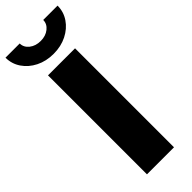

<svg xmlns="http://www.w3.org/2000/svg" viewBox="-354 -974 998 998"><g transform="rotate(-45 145.5 -474.5)"><path d="M243.7 -727.5V0H44.9V-727.5ZM145 -785.6Q90.3 -785.6 47.1 -807.4Q3.9 -829.1 -21.2 -866.2Q-46.4 -903.3 -46.4 -948.7H58.1Q58.1 -919.9 83 -900.1Q107.9 -880.4 145 -880.4Q181.6 -880.4 206.3 -900.1Q231 -919.9 231 -948.7H336.4Q336.4 -903.3 311.3 -866.2Q286.1 -829.1 242.9 -807.4Q199.7 -785.6 145 -785.6Z"/></g></svg>

Font: Inter 18pt Black
Style: Regular
Weight: 900
Designer: Rasmus Andersson
Foundry: rsms
Version: Version 4.001;git-66647c0bb